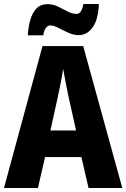

<svg xmlns="http://www.w3.org/2000/svg" viewBox="-20 -947 636 967"><path d="M426 0 390 -156H207L171 0H0L194 -715H399L596 0ZM326 -456Q319 -490 311 -530Q303 -570 298 -600Q294 -571 286 -531Q278 -491 271 -458L234 -290H363ZM120 -769Q122 -807 131.5 -843Q141 -879 162 -902.5Q183 -926 220 -926Q247 -926 272 -914Q297 -902 320 -889.5Q343 -877 366 -877Q391 -877 400 -927H478Q475 -848 446.5 -809Q418 -770 377 -770Q351 -770 324.5 -782Q298 -794 274.5 -806.5Q251 -819 232 -819Q222 -819 212 -807.5Q202 -796 198 -769Z"/></svg>

Font: Noto Sans Condensed ExtraBold
Style: Regular
Weight: 800
Width: 3
Designer: Monotype Design Team
Foundry: Monotype Imaging Inc.
Version: Version 2.013; ttfautohint (v1.8.4.7-5d5b)